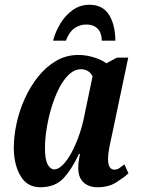

<svg xmlns="http://www.w3.org/2000/svg" viewBox="-20 -777 592 807"><path d="M149 10Q94 10 66 -38Q38 -86 38 -156Q38 -204 49.5 -257.5Q61 -311 84 -362Q107 -413 140 -454.5Q173 -496 215.5 -521Q258 -546 310 -546Q343 -546 376 -535.5Q409 -525 427 -511L472 -535H519L453 -221Q451 -210 446 -188.5Q441 -167 437.5 -145Q434 -123 434 -109Q434 -64 461 -64Q472 -64 481 -70Q490 -76 503 -86L520 -48Q498 -29 467 -9.5Q436 10 389 10Q353 10 331 -10.5Q309 -31 309 -70Q309 -87 311 -100.5Q313 -114 316 -130H312Q281 -64 246 -27Q211 10 149 10ZM208 -65Q225 -65 244 -84Q263 -103 280.5 -135.5Q298 -168 312 -207.5Q326 -247 334 -288L369 -456Q362 -471 349 -478.5Q336 -486 321 -486Q293 -486 269 -463Q245 -440 226.5 -402.5Q208 -365 195 -320.5Q182 -276 175.5 -232.5Q169 -189 169 -155Q169 -106 180.5 -85.5Q192 -65 208 -65ZM203 -606Q213 -644 234 -678.5Q255 -713 286 -735Q317 -757 356 -757Q411 -757 437.5 -716Q464 -675 465 -606H408Q407 -641 389.5 -657.5Q372 -674 343 -674Q315 -674 292.5 -658Q270 -642 257 -606Z"/></svg>

Font: Noto Serif ExtraCondensed
Style: Bold Italic
Weight: 700
Width: 2
Italic angle: -12°
Designer: Monotype Design Team
Foundry: Monotype Imaging Inc.
Version: Version 2.013; ttfautohint (v1.8.4.7-5d5b)